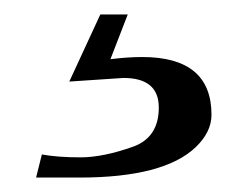

<svg xmlns="http://www.w3.org/2000/svg" viewBox="-20 -34 342 266"><path d="M38 180Q60 184 91.5 184Q123 184 165 169Q200 156 200 115Q200 74 151 74L76 79L119 -14H157L133 48Q157 45 177 45Q273 45 273 125Q273 149 251 170Q207 212 90 212H30Z"/></svg>

Font: Sawarabi Mincho
Style: Regular
Weight: 400
Version: Version 1.00